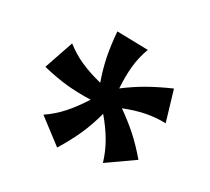

<svg xmlns="http://www.w3.org/2000/svg" viewBox="-85 -885 723 660"><g transform="rotate(20 276.5 -555.0)"><path d="M348 -336Q343 -378 329 -416Q315 -454 291 -495Q269 -448 244 -411Q219 -374 182 -332L99 -422Q137 -439 169 -464.5Q201 -490 234 -526Q184 -533 141.5 -545Q99 -557 49 -579L108 -686Q136 -655 169 -633Q202 -611 245 -592Q237 -639 236 -682Q235 -725 240 -778L360 -754Q339 -718 328.5 -680Q318 -642 313 -596Q356 -618 396.5 -632.5Q437 -647 490 -660L504 -538Q465 -546 426.5 -545Q388 -544 345 -535Q379 -501 405.5 -467.5Q432 -434 459 -388ZM282 -545Z"/></g></svg>

Font: Marhey SemiBold
Style: Regular
Weight: 600
Designer: Nur Syamsi & Bustanul Arifin
Foundry: Namelatype
Version: Version 1.000; ttfautohint (v1.8.4.7-5d5b)